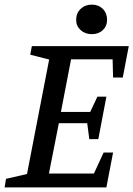

<svg xmlns="http://www.w3.org/2000/svg" viewBox="-30 -812 578 832"><path d="M-10 0 -4 -37 87 -58 183 -554 101 -575 108 -612H528L502 -476H460L458 -555H278L234 -327H361L392 -393H431L396 -209H357L348 -278H225L182 -60H377L419 -151H460L431 0ZM368 -664Q339 -664 319.5 -681.5Q300 -699 300 -726Q300 -755 319.5 -773.5Q339 -792 368 -792Q397 -792 415.5 -773.5Q434 -755 434 -726Q434 -699 415.5 -681.5Q397 -664 368 -664Z"/></svg>

Font: Manuale Medium
Style: Italic
Weight: 500
Italic angle: -11°
Version: Version 1.002